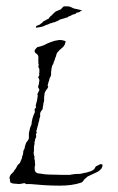

<svg xmlns="http://www.w3.org/2000/svg" viewBox="-20 -580 373 605"><path d="M168 5Q144 5 120 3.5Q96 2 76 0H62Q60 -2 57 -3L47 -1Q43 0 39.5 0Q36 0 31 -1Q24 -1 20 -2Q16 -3 14 -4Q11 -7 11 -16Q10 -17 10 -20Q10 -24 14 -30L23 -39Q26 -45 29 -48Q31 -50 31 -51Q31 -52 32 -53L35 -59L43 -67Q45 -73 47 -77Q51 -83 49 -85Q53 -93 53 -98Q53 -100 53.5 -103.5Q54 -107 57 -111Q58 -113 58 -115.5Q58 -118 59 -120L62 -129Q62 -131 64 -132Q64 -133 65 -134Q66 -135 67 -136Q72 -143 71 -147V-160L75 -178Q77 -180 77 -184Q79 -185 79 -187Q81 -209 89 -224Q91 -230 89 -232Q89 -236 90 -238Q95 -240 93 -244Q92 -249 94 -253Q94 -255 95 -257L97 -265Q98 -270 98 -272.5Q98 -275 99 -277Q99 -281 98 -281Q98 -286 101 -290Q104 -295 104 -298Q100 -303 100 -308Q101 -310 102 -313Q103 -316 103 -321Q104 -323 104 -326Q104 -332 100 -336Q102 -338 102 -340Q104 -342 104 -346Q102 -348 104 -350V-359Q105 -361 103 -365Q100 -369 101 -370Q103 -378 101 -379V-387Q100 -389 101 -396Q101 -404 100 -405Q99 -407 96 -410Q94 -411 91 -414Q89 -416 89 -419Q89 -423 94 -428Q99 -433 100 -432L108 -434Q119 -437 129 -443Q134 -445 139 -447Q144 -449 148 -450Q153 -452 158 -452.5Q163 -453 167 -454Q178 -454 187 -450Q186 -446 185 -442.5Q184 -439 182 -436Q180 -433 177 -430.5Q174 -428 172 -426Q169 -424 166.5 -421Q164 -418 162 -416Q158 -412 156 -402Q156 -402 156 -401Q156 -400 154 -398Q154 -396 153 -393Q152 -390 151 -388Q150 -386 149 -383.5Q148 -381 148 -379Q145 -374 145 -374Q144 -373 142 -362Q141 -356 141 -351Q141 -346 141 -344Q141 -344 139 -338Q136 -334 136 -332Q135 -325 133 -322L130 -310Q132 -308 132 -307L130 -302L129 -301Q128 -300 127.5 -298.5Q127 -297 125 -296Q125 -295 124 -293.5Q123 -292 122 -290Q120 -286 120 -282Q120 -276 119 -275V-263Q119 -261 117 -255Q116 -251 116 -248Q116 -245 115 -243Q115 -240 114.5 -237Q114 -234 111 -232Q109 -228 108 -227Q107 -226 107 -224Q107 -222 106 -220Q108 -215 105 -208Q103 -205 104 -203Q104 -203 104 -202Q104 -201 103 -199Q101 -191 100 -188Q100 -185 99 -183Q98 -183 98 -180.5Q98 -178 97 -176Q96 -173 94 -165Q96 -165 96 -163Q96 -162 95 -161Q95 -161 93 -156Q94 -155 94 -148Q94 -147 91 -142Q91 -139 89 -133Q88 -129 89 -127Q88 -123 87.5 -120.5Q87 -118 87 -116V-104Q85 -99 87 -91Q90 -85 88 -80Q90 -76 90 -71Q90 -63 91 -62Q88 -51 90 -42Q93 -33 107 -33Q122 -30 134 -30Q146 -30 156 -29.5Q166 -29 174 -29H192Q195 -29 199 -29Q203 -29 204 -30Q209 -30 211 -31Q213 -31 216 -31.5Q219 -32 223 -32H226Q228 -32 230.5 -32Q233 -32 237 -33Q248 -36 252 -36Q254 -37 257.5 -38Q261 -39 265 -40Q273 -43 277 -47Q278 -49 279 -51Q280 -53 281 -54Q282 -56 285.5 -57.5Q289 -59 291 -60Q298 -65 303 -61V-58Q303 -54 299 -48Q296 -45 292.5 -42Q289 -39 284 -37Q280 -35 275.5 -33Q271 -31 267 -29Q263 -27 259.5 -25.5Q256 -24 254 -22L245 -14Q240 -5 234 -4Q207 5 168 5ZM93 -493Q93 -499 99 -500Q106 -502 108 -505Q113 -508 114.5 -510Q116 -512 117 -513Q120 -514 120.5 -514.5Q121 -515 122 -515Q124 -517 127.5 -518.5Q131 -520 133 -521Q135 -524 137 -526.5Q139 -529 141 -530L152 -541Q155 -544 163 -547Q171 -550 172 -551Q177 -556 179 -558.5Q181 -561 192 -560H193Q198 -560 202.5 -558Q207 -556 211 -554Q217 -552 221 -551.5Q225 -551 228 -550Q234 -549 237 -547Q241 -545 237 -545Q236 -547 234 -545Q230 -541 227 -541L222 -540Q221 -540 220 -538.5Q219 -537 217 -536L209 -534L200 -529Q197 -529 197 -529L194 -526Q190 -524 187 -524Q186 -524 186 -523.5Q186 -523 184 -522Q183 -524 181 -522Q180 -521 179 -521Q178 -521 178 -521Q175 -520 172.5 -519.5Q170 -519 168 -518Q167 -517 164.5 -515.5Q162 -514 152 -510Q148 -510 142 -507Q138 -507 135 -505Q132 -503 128 -502Q124 -501 120.5 -499Q117 -497 113 -496Q100 -493 95 -493Z"/></svg>

Font: Estonia
Style: Regular
Weight: 400
Designer: Robert E. Leuschke
Foundry: Robert E. Leuschke
Version: Version 1.014; ttfautohint (v1.8.3)